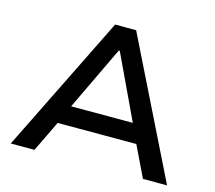

<svg xmlns="http://www.w3.org/2000/svg" viewBox="-101 -829 1066 954"><g transform="rotate(15 432.0 -352.5)"><path d="M30 0 378 -705H486L834 0H710L614 -199L670 -159H192L248 -199L152 0ZM429 -585 260 -231 230 -256H632L601 -231L434 -585Z"/></g></svg>

Font: Nunito Sans 7pt SemiExpanded SemiBold
Style: Regular
Weight: 600
Width: 6
Designer: Vernon Adams
Foundry: Vernon Adams
Version: Version 3.101;gftools[0.9.27]